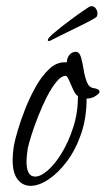

<svg xmlns="http://www.w3.org/2000/svg" viewBox="-20 -584 343 623"><path d="M79 19Q54 19 37.5 -1.5Q21 -22 21 -65Q21 -75 22 -86.5Q23 -98 25 -111Q28 -128 37.5 -160.5Q47 -193 62 -231Q77 -269 96.5 -303.5Q116 -338 139.5 -360Q163 -382 190 -382H197Q197 -395 205 -405.5Q213 -416 227 -416Q238 -415 243 -397.5Q248 -380 251.5 -357.5Q255 -335 262 -317.5Q269 -300 284 -298Q303 -295 303 -287Q303 -279 284 -269Q277 -266 271 -265Q265 -264 261 -264Q261 -201 243 -149Q225 -97 196.5 -59.5Q168 -22 137 -1.5Q106 19 79 19ZM94 -11Q112 -11 135.5 -31.5Q159 -52 181 -88.5Q203 -125 218 -172Q233 -219 233 -272Q225 -277 217.5 -293Q210 -309 204 -323.5Q198 -338 193 -338Q179 -338 163 -318.5Q147 -299 132 -269.5Q117 -240 104 -207Q91 -174 82 -145.5Q73 -117 70 -102Q68 -89 67 -78.5Q66 -68 66 -60Q66 -11 94 -11ZM138 -451Q135 -451 135 -454Q135 -460 155 -477Q175 -494 205.5 -517Q236 -540 268 -561Q273 -564 277 -564Q286 -564 291.5 -555.5Q297 -547 296 -539V-537Q296 -530 289 -526Q276 -518 249 -504.5Q222 -491 193 -477Q164 -463 143 -452Q141 -451 138 -451Z"/></svg>

Font: Bilbo
Style: Regular
Weight: 400
Designer: Robert E. Leuschke
Foundry: Robert E. Leuschke
Version: Version 1.100